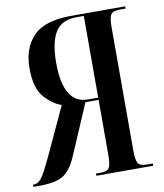

<svg xmlns="http://www.w3.org/2000/svg" viewBox="-85 -781 724 847"><g transform="rotate(-10 277.0 -357.0)"><path d="M-4 0H23Q94 0 128 -20Q162 -40 187 -95L287 -328H346V-80Q346 -37 337 -23.5Q328 -10 299 -10H278V0H533V-10H507Q477 -10 467.5 -23.5Q458 -37 458 -80V-634Q458 -677 467.5 -690.5Q477 -704 507 -704H533V-714H292Q171 -714 120.5 -660.5Q70 -607 70 -518Q70 -429 105.5 -388.5Q141 -348 182 -334L87 -129Q51 -51 35 -30.5Q19 -10 1 -10H-4ZM300 -338Q190 -338 190 -522Q190 -612 218 -658Q246 -704 313 -704H346V-338Z"/></g></svg>

Font: Noto Serif Display Condensed Semi
Style: Regular
Weight: 600
Width: 3
Designer: Monotype Design Team
Foundry: Monotype Imaging Inc.
Version: Version 1.900